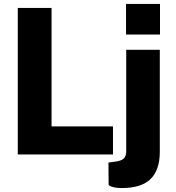

<svg xmlns="http://www.w3.org/2000/svg" viewBox="-20 -782 893 972"><path d="M241 -742V-142H552V0H70V-742ZM790 -607H618V-762H790ZM597 170Q573 170 558 166.5Q543 163 537 159.5Q531 156 530 155L529 41L565 36Q595 32 607 20Q619 8 619 -15V-530H789V-14Q789 79 742 124.5Q695 170 597 170Z"/></svg>

Font: Morrison
Style: Bold
Weight: 700
Designer: Pablo Impallari, Rodrigo Fuenzalida (Modified by Dan O. Williams)
Version: Version 0.03;June 6, 2019;FontCreator 11.5.0.2425 64-bit; tt